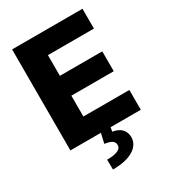

<svg xmlns="http://www.w3.org/2000/svg" viewBox="-227 -844 1070 1197"><g transform="rotate(-30 308.5 -245.5)"><path d="M562 0H55.2V-727.1H562V-584.5H231V-435.5H536.1V-292.5H231V-142.6H562ZM258.8 70.3 275.4 -2.9H345.2L339.4 29.3Q379.4 35.2 401.9 57.1Q424.8 79.6 425.8 116.2Q426.3 170.9 373 203.6Q319.3 235.8 225.6 235.8L224.6 164.6Q273.4 164.6 300.3 153.3Q327.1 142.1 327.6 120.1Q328.6 99.1 312 86.9Q296.9 75.7 258.8 70.3Z"/></g></svg>

Font: My Font
Style: Regular
Weight: 500
Designer: Rasmus Andersson
Foundry: rsms
Version: Version 0.001